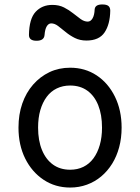

<svg xmlns="http://www.w3.org/2000/svg" viewBox="-20 -823 629 862"><path d="M295 19Q228 19 175.5 -16Q123 -51 93 -111.5Q63 -172 63 -250Q63 -309 80 -358Q97 -407 128.5 -443Q160 -479 202 -499Q244 -519 295 -519Q362 -519 414 -484.5Q466 -450 496 -389Q526 -328 526 -250Q526 -203 515 -162Q504 -121 483.5 -88Q463 -55 434.5 -31Q406 -7 370.5 6Q335 19 295 19ZM295 -61Q328 -61 354.5 -74Q381 -87 399.5 -112Q418 -137 428 -172Q438 -207 438 -250Q438 -308 421 -350.5Q404 -393 372 -416Q340 -439 295 -439Q262 -439 235 -426Q208 -413 189.5 -388Q171 -363 161 -328.5Q151 -294 151 -250Q151 -192 168.5 -149.5Q186 -107 218 -84Q250 -61 295 -61ZM144 -640Q110 -640 110 -666Q111 -739 140 -770Q169 -801 215 -801Q245 -801 267.5 -789.5Q290 -778 308 -763.5Q326 -749 342 -737.5Q358 -726 374 -726Q387 -726 395.5 -740.5Q404 -755 405 -781Q407 -803 439 -803Q459 -803 467 -796Q475 -789 475 -775Q474 -714 449.5 -677.5Q425 -641 368 -641Q339 -641 316 -652.5Q293 -664 274.5 -679.5Q256 -695 240.5 -706.5Q225 -718 210 -718Q198 -718 190 -705Q182 -692 180 -666Q179 -653 170 -646.5Q161 -640 144 -640Z"/></svg>

Font: Playwrite PT
Style: Regular
Weight: 400
Designer: Veronika Burian, José Scaglione
Foundry: TypeTogether
Version: Version 1.002